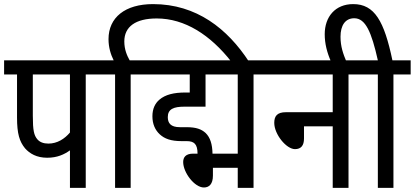

<svg xmlns="http://www.w3.org/2000/svg" viewBox="-20 -916 2022 936"><path d="M398 -553H482V-622H0V-553H63V-343C63 -264 75 -226 102 -193C125 -167 159 -147 210 -147C259 -147 293 -163 321 -183V0H398ZM321 -553V-270C295 -239 259 -216 216 -216C192 -216 174 -223 162 -237C146 -256 140 -279 140 -352V-553Z M541 -553V0H617V-553H701V-622H612C599 -645 586 -675 586 -714C586 -786 641 -826 744 -826C881 -826 1005 -746 1108 -615H1194C1089 -776 938 -896 726 -896C590 -896 509 -831 509 -725C509 -685 520 -650 534 -622H469V-553Z M974 -2C999 -2 1018 -18 1018 -60V-98H1139V0H1216V-553H1300V-622H689V-553H905V-465H884C828 -465 786 -455 757 -430C736 -412 723 -386 723 -349C723 -312 736 -282 759 -261C782 -240 812 -228 866 -228H890C926 -228 943 -214 943 -167H922C885 -167 873 -149 873 -126C873 -75 928 -2 974 -2ZM982 -553H1139V-167H1016C1015 -213 1005 -246 982 -268C962 -286 937 -296 889 -296H857C812 -296 798 -316 798 -345C798 -384 826 -396 879 -396H982Z M1287 -622V-553H1602V-369H1374C1330 -369 1317 -349 1317 -317C1317 -261 1376 -189 1418 -189C1448 -189 1462 -207 1462 -241V-300H1602V0H1679V-553H1763V-622Z M1594 -615H1669C1653 -653 1640 -689 1640 -737C1640 -792 1663 -827 1707 -827C1762 -827 1791 -760 1822 -622H1750V-553H1822V0H1898V-553H1982V-622H1893C1853 -813 1806 -896 1702 -896C1614 -896 1563 -834 1563 -749C1563 -704 1574 -660 1594 -615Z"/></svg>

Font: Noto Sans Devanagari UI Condensed
Style: Regular
Weight: 400
Width: 3
Designer: Jelle Bosma - Monotype Design Team
Foundry: Monotype Imaging Inc.
Version: Version 2.004